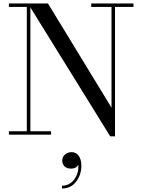

<svg xmlns="http://www.w3.org/2000/svg" viewBox="-20 -770 813 1098"><path d="M30.8 -19.5H133.3V-730.5H30.8V-750H254.4L617.7 -154.3V-730.5H502V-750H743.2V-730.5H637.7V9.8H610.4L153.8 -727.5V-19.5H272V0H30.8ZM335.9 147.5Q335.9 127.4 351.6 113.8Q367.2 100.1 389.6 100.1Q414.1 100.1 429.7 120.6Q445.3 141.1 445.3 177.7Q445.3 229.5 415.3 268.8Q385.3 308.1 334.5 308.1V292Q377 292 403.8 256.8Q430.7 221.7 428.2 172.4Q415.5 194.3 386.7 194.3Q361.8 194.3 348.9 181.2Q335.9 168 335.9 147.5Z"/></svg>

Font: Bodoni* 11pt
Style: Regular
Weight: 400
Version: Version 2.3